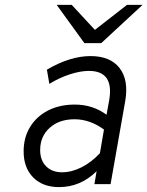

<svg xmlns="http://www.w3.org/2000/svg" viewBox="-20 -752 602 784"><path d="M221 12Q154.5 12 115.5 -27.5Q76.5 -67 76.5 -134Q76.5 -190.5 102.8 -233.5Q129 -276.5 176.2 -300.8Q223.5 -325 285.5 -325Q358.5 -325 415 -283.5L425 -338Q448.5 -462.5 343 -462.5Q308.5 -462.5 265.2 -448.5Q222 -434.5 181.5 -409.5L171.5 -467.5Q266 -523 349.5 -523Q430.5 -523 468.2 -474.2Q506 -425.5 491.5 -340L431.5 0H365.5L374.5 -53Q309 12 221 12ZM233.5 -48.5Q272.5 -48.5 312.8 -68.8Q353 -89 388 -126.5L404.5 -223Q347 -265 284.5 -265Q221.5 -265 182.8 -230Q144 -195 144 -139.5Q144 -97.5 168.2 -73Q192.5 -48.5 233.5 -48.5ZM324.5 -576 211.5 -732H273L367.5 -630L498.5 -732H562L393.5 -576Z"/></svg>

Font: Overpass Light
Style: Italic
Weight: 300
Italic angle: -10°
Designer: Delve Withrington, Dave Bailey, Thomas Jockin
Foundry: Delve Fonts LLC
Version: Version 4.000; ttfautohint (v1.8.3)